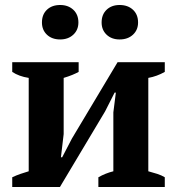

<svg xmlns="http://www.w3.org/2000/svg" viewBox="-20 -749 709 769"><path d="M29 0ZM29 -500H295V-461Q284 -455 269.5 -449Q255 -443 235 -437V-212L224 -119H229L268 -194L451 -500H640V-461Q608 -443 574 -437V-63Q593 -58 610 -52.5Q627 -47 640 -39V0H374V-39Q402 -55 434 -63V-299L444 -378H439L401 -303L220 0H29V-39Q46 -47 62 -52.5Q78 -58 95 -63V-437Q56 -443 29 -461ZM148 -659Q148 -691 168 -710Q188 -729 221 -729Q253 -729 273.5 -710Q294 -691 294 -659Q294 -629 273.5 -610Q253 -591 221 -591Q188 -591 168 -610Q148 -629 148 -659ZM387 -659Q387 -691 407 -710Q427 -729 459 -729Q492 -729 512.5 -710Q533 -691 533 -659Q533 -629 512.5 -610Q492 -591 459 -591Q427 -591 407 -610Q387 -629 387 -659Z"/></svg>

Font: PT Serif
Style: Bold
Weight: 700
Designer: A.Korolkova, O.Umpeleva, V.Yefimov
Foundry: ParaType Ltd
Version: Version 1.000W OFL; ttfautohint (v1.6)